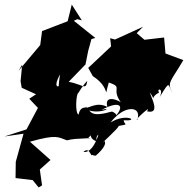

<svg xmlns="http://www.w3.org/2000/svg" viewBox="-32 -602 822 840"><path d="M326 -513 282 -582 264 -509 152 -466 144 -405 49 -292 65 -319 58 -246 63 -218 140 -183 163 -214 96 -170 134 -130 84 -36 -12 -5 71 -17 37 106 36 177 111 186 137 218 152 209 142 138 117 162 189 98 99 18C219 -16 222 -1 261 12C290 5 292 6 367 2C324 11 399 -12 364 -55C373 -32 347 1 390 16C384 -42 446 7 405 -39C397 6 370 68 333 63C364 32 368 108 373 62C350 68 374 80 387 79C456 19 415 7 422 19C397 38 489 -42 487 -51C536 -60 511 -54 509 -76C583 -70 520 -110 452 -66C507 -142 590 -142 569 -79C549 -69 637 -150 611 -115C671 -101 631 -172 623 -198C655 -155 619 -174 664 -197C651 -217 687 -218 666 -176C715 -257 701 -231 723 -194C697 -244 714 -242 770 -339L692 -368L686 -438L600 -428L566 -457L594 -485L471 -429L450 -435L454 -399L354 -305L374 -269C459 -215 418 -156 444 -241C515 -217 442 -218 509 -138C517 -153 418 -201 438 -134C392 -158 362 -130 336 -128C396 -93 473 -138 412 -121C498 -167 517 -136 465 -85C495 -98 461 -113 458 -114C364 -88 368 -111 343 -136C351 -125 320 -144 312 -101C296 -103 300 -191 311 -196C311 -196 334 -234 350 -248C342 -199 332 -240 239 -248C233 -215 193 -209 231 -277C231 -277 221 -228 223 -154L252 -227L342 -320L354 -380L368 -431L385 -436L291 -511L306 -518Z"/></svg>

Font: Hussar Lance
Style: ExBdObl
Weight: 700
Foundry: Cannot Into Space Fonts, PlusOne Fonts
Version: Version 2.270